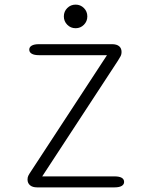

<svg xmlns="http://www.w3.org/2000/svg" viewBox="-20 -810 659 830"><path d="M162.5 -47.5H475Q495.5 -47.5 506 -41.5Q516.5 -35.5 516.5 -23.5Q516.5 -12.5 506 -6.2Q495.5 0 475 0H140.5Q120.5 0 109.8 -9.2Q99 -18.5 99 -34Q99 -44 102.8 -51.2Q106.5 -58.5 115 -71L442.5 -571.5H148Q128 -571.5 117.2 -577.8Q106.5 -584 106.5 -595.5Q106.5 -606.5 117.2 -612.8Q128 -619 148 -619H464Q484.5 -619 495 -610.2Q505.5 -601.5 505.5 -585Q505.5 -575.5 501.8 -568Q498 -560.5 490 -548ZM307 -688Q285.5 -688 270.8 -703Q256 -718 256 -739Q256 -760.5 270.8 -775.2Q285.5 -790 307 -790Q328 -790 342.8 -775.2Q357.5 -760.5 357.5 -739Q357.5 -718 342.8 -703Q328 -688 307 -688Z"/></svg>

Font: Sono ExtraLight Monospace Light
Style: Regular
Weight: 300
Version: Version 2.112